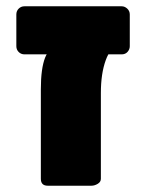

<svg xmlns="http://www.w3.org/2000/svg" viewBox="-20 -591 464 611"><path d="M132 0Q110 0 110 -22V-307Q110 -373 123.5 -407.5Q137 -442 171 -442H357Q332 -442 316.5 -399.5Q301 -357 301 -295V-22Q301 -12 291 -6Q281 0 271 0ZM58 -418Q47 -418 39.5 -425.5Q32 -433 32 -444V-545Q32 -556 39.5 -563.5Q47 -571 58 -571H367Q377 -571 385 -563.5Q393 -556 393 -545V-444Q393 -434 386 -426Q379 -418 367 -418Z"/></svg>

Font: Rubik ExtraBold
Style: Regular
Weight: 800
Designer: Hubert and Fischer
Foundry: Hubert and Fischer
Version: Version 2.300;gftools[0.9.30]